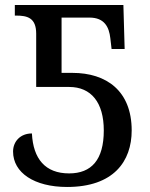

<svg xmlns="http://www.w3.org/2000/svg" viewBox="-20 -734 598 764"><path d="M247 10C432 10 504 -92 504 -215C504 -372 404 -444 268 -444H225V-664H336C396 -664 414 -626 419 -582L424 -539H476L471 -714H39V-672H44C89 -672 124 -663 124 -600V-388H255C343 -388 393 -326 393 -215C393 -98 344 -44 255 -44C160 -44 112 -102 107 -203C61 -203 32 -171 32 -131C32 -47 116 10 247 10Z"/></svg>

Font: Noto Serif
Style: Regular
Weight: 400
Designer: Monotype Design Team
Foundry: Monotype Imaging Inc.
Version: Version 2.015